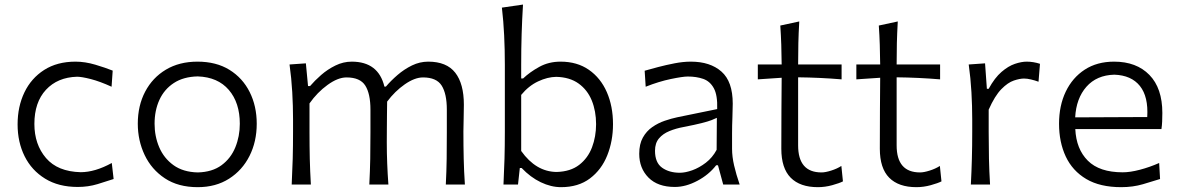

<svg xmlns="http://www.w3.org/2000/svg" viewBox="-20 -794 5070 826"><path d="M314.5 10.3Q231.9 10.3 174.1 -25.4Q116.2 -61 85.9 -121.8Q55.7 -182.6 55.7 -258.8Q55.7 -335.4 85 -396.5Q114.3 -457.5 170.2 -493.2Q226.1 -528.8 304.7 -528.8Q346.2 -528.8 390.4 -515.6Q434.6 -502.4 464.8 -490.2L460 -420.9Q409.7 -443.8 370.4 -453.9Q331.1 -463.9 311.5 -463.9Q227.5 -461.4 177.7 -407.7Q127.9 -354 127.9 -260.7Q127.9 -172.4 178 -114Q228 -55.7 327.1 -53.2Q388.7 -53.2 460.9 -92.8L468.8 -23.9Q440.4 -14.2 399.9 -2Q359.4 10.3 314.5 10.3Z M830.6 11.2Q746.6 11.2 689.2 -26.9Q631.8 -64.9 602.3 -127.2Q572.8 -189.5 572.8 -261.7Q572.8 -339.4 604.5 -399.7Q636.2 -460 693.8 -494.4Q751.5 -528.8 829.6 -528.8Q910.2 -528.8 967 -493.7Q1023.9 -458.5 1054.2 -397.9Q1084.5 -337.4 1084.5 -261.7Q1084.5 -185.1 1053.5 -123.3Q1022.5 -61.5 965.3 -25.1Q908.2 11.2 830.6 11.2ZM830.6 -52.2Q893.1 -53.7 933.1 -83.3Q973.1 -112.8 992.4 -160.2Q1011.7 -207.5 1011.7 -261.7Q1011.7 -352.1 964.4 -407.2Q917 -462.4 830.6 -465.3Q769 -463.9 727.8 -436.8Q686.5 -409.7 665.8 -364.3Q645 -318.8 645 -261.7Q645 -207.5 665 -160.4Q685.1 -113.3 726.3 -83.5Q767.6 -53.7 830.6 -52.2Z M1897.9 0Q1900.9 -57.6 1901.6 -110.8Q1902.3 -164.1 1902.3 -226.1V-322.3Q1902.3 -390.6 1880.1 -425.8Q1857.9 -460.9 1799.8 -460.9Q1764.2 -460.9 1721.4 -431.2Q1678.7 -401.4 1645.5 -356.9Q1645 -333 1644.8 -301.5Q1644.5 -270 1644.3 -238.5Q1644 -207 1644 -182.6Q1644 -133.8 1645.8 -90.1Q1647.5 -46.4 1650.9 0H1568.8Q1571.8 -57.6 1572.8 -110.8Q1573.7 -164.1 1573.7 -226.1V-322.3Q1573.7 -390.6 1551.5 -425.8Q1529.3 -460.9 1470.7 -460.9Q1433.6 -460.9 1389.2 -428.7Q1344.7 -396.5 1311.5 -349.1V-226.1Q1311.5 -164.1 1312.7 -110.8Q1314 -57.6 1317.4 0H1234.9Q1237.8 -57.6 1239.3 -111.1Q1240.7 -164.6 1240.7 -228.5V-280.8Q1240.7 -337.4 1237.3 -397.5Q1233.9 -457.5 1225.6 -516.6L1295.9 -521.5L1305.2 -423.8H1314Q1333.5 -446.8 1361.3 -471.2Q1389.2 -495.6 1423.1 -512.2Q1457 -528.8 1493.2 -528.8Q1607.9 -528.8 1633.8 -421.4H1640.1Q1661.6 -446.8 1690.2 -471.4Q1718.8 -496.1 1752.4 -512.5Q1786.1 -528.8 1822.3 -528.8Q1901.4 -528.8 1938.5 -481.2Q1975.6 -433.6 1975.6 -343.3Q1975.6 -310.1 1974.6 -280.8Q1973.6 -251.5 1973.6 -228.5Q1973.6 -164.6 1974.9 -111.1Q1976.1 -57.6 1980 0Z M2393.6 11.2Q2350.6 11.2 2306.4 -10Q2262.2 -31.2 2224.1 -71.3H2216.3L2208.5 0H2146Q2148.9 -57.6 2150.4 -111.1Q2151.9 -164.6 2151.9 -228.5V-515.1Q2151.9 -581.1 2148.9 -642.1Q2146 -703.1 2139.2 -761.2L2230 -774.4Q2226.1 -710.9 2224.1 -647.2Q2222.2 -583.5 2222.2 -515.1V-456.5H2230.5Q2259.3 -483.9 2300 -506.3Q2340.8 -528.8 2391.6 -528.8Q2462.9 -528.8 2513.4 -493.7Q2564 -458.5 2590.6 -397.7Q2617.2 -336.9 2617.2 -259.8Q2617.2 -187.5 2592.5 -125.7Q2567.9 -64 2518.1 -26.4Q2468.3 11.2 2393.6 11.2ZM2374.5 -54.2Q2434.1 -55.7 2471.7 -84.7Q2509.3 -113.8 2526.9 -160.2Q2544.4 -206.5 2544.4 -259.8Q2544.4 -315.9 2525.9 -361.6Q2507.3 -407.2 2469.2 -434.6Q2431.2 -461.9 2373 -463.4Q2335.4 -462.9 2294.9 -443.8Q2254.4 -424.8 2222.2 -385.7V-144.5Q2285.6 -55.2 2374.5 -54.2Z M2883.3 10.3Q2809.6 10.3 2769.8 -30Q2730 -70.3 2730 -132.3Q2730 -174.3 2745.6 -202.1Q2761.2 -230 2786.1 -247.3Q2811 -264.6 2839.6 -274.4Q2868.2 -284.2 2894 -289.6L3065.4 -324.7Q3067.4 -384.3 3051 -414.3Q3034.7 -444.3 3005.4 -454.6Q2976.1 -464.8 2939 -464.8Q2917.5 -464.8 2866 -454.1Q2814.5 -443.4 2757.8 -420.9L2753.4 -489.7Q2777.3 -496.6 2811.5 -505.6Q2845.7 -514.6 2882.6 -521.7Q2919.4 -528.8 2952.1 -528.8Q3035.2 -528.8 3083.7 -486.1Q3132.3 -443.4 3132.3 -348.1Q3132.3 -325.2 3130.9 -289.6Q3129.4 -253.9 3129.4 -220.2V-153.8Q3129.4 -120.1 3138.2 -82Q3147 -43.9 3162.1 0H3091.3L3068.8 -83H3061Q3029.3 -42 2979.7 -15.9Q2930.2 10.3 2883.3 10.3ZM2904.8 -50.8Q2928.2 -50.8 2958.3 -61.5Q2988.3 -72.3 3016.6 -94Q3044.9 -115.7 3063 -149.4L3064 -287.1Q3055.2 -282.7 3040.8 -277.1Q3026.4 -271.5 2998.5 -264.4Q2970.7 -257.3 2920.9 -247.6Q2888.2 -241.7 2860.1 -230.2Q2832 -218.8 2814.9 -198.5Q2797.9 -178.2 2797.9 -145.5Q2797.9 -94.2 2828.4 -72.5Q2858.9 -50.8 2904.8 -50.8Z M3498.5 11.2Q3421.9 11.2 3381.6 -29.5Q3341.3 -70.3 3341.3 -154.3Q3341.3 -240.2 3341.8 -319.6Q3342.3 -398.9 3342.8 -459.5L3240.2 -452.6V-516.6H3342.8Q3342.3 -561.5 3341.1 -601.3Q3339.8 -641.1 3336.9 -684.1L3418.5 -701.7Q3415.5 -649.9 3414.6 -608.6Q3413.6 -567.4 3413.6 -516.6H3600.6V-452.6Q3554.2 -456.5 3506.8 -458.7Q3459.5 -460.9 3413.6 -461.4V-168.5Q3413.6 -52.2 3514.2 -52.2Q3530.8 -52.2 3555.7 -60.1Q3580.6 -67.9 3599.6 -80.1L3606.4 -13.7Q3591.3 -5.9 3560.3 2.7Q3529.3 11.2 3498.5 11.2Z M3922.4 11.2Q3845.7 11.2 3805.4 -29.5Q3765.1 -70.3 3765.1 -154.3Q3765.1 -240.2 3765.6 -319.6Q3766.1 -398.9 3766.6 -459.5L3664.1 -452.6V-516.6H3766.6Q3766.1 -561.5 3764.9 -601.3Q3763.7 -641.1 3760.7 -684.1L3842.3 -701.7Q3839.4 -649.9 3838.4 -608.6Q3837.4 -567.4 3837.4 -516.6H4024.4V-452.6Q3978 -456.5 3930.7 -458.7Q3883.3 -460.9 3837.4 -461.4V-168.5Q3837.4 -52.2 3938 -52.2Q3954.6 -52.2 3979.5 -60.1Q4004.4 -67.9 4023.4 -80.1L4030.3 -13.7Q4015.1 -5.9 3984.1 2.7Q3953.1 11.2 3922.4 11.2Z M4156.7 0Q4159.7 -57.6 4161.1 -111.1Q4162.6 -164.6 4162.6 -228.5V-280.8Q4162.6 -337.4 4159.2 -397.5Q4155.8 -457.5 4147.5 -516.6L4217.8 -521.5L4225.6 -412.1H4233.4Q4259.3 -459.5 4288.6 -484.6Q4317.9 -509.8 4346.2 -519.3Q4374.5 -528.8 4397 -528.8Q4425.3 -528.8 4454.1 -519.5L4447.8 -442.4Q4432.1 -448.2 4415.5 -452.1Q4398.9 -456.1 4385.3 -456.1Q4367.2 -456.1 4341.6 -447.5Q4315.9 -439 4287.8 -410.4Q4259.8 -381.8 4233.4 -322.3V-226.1Q4233.4 -164.1 4234.6 -110.8Q4235.8 -57.6 4239.3 0Z M4803.7 11.2Q4712.4 11.2 4653.1 -23.9Q4593.8 -59.1 4564.9 -120.8Q4536.1 -182.6 4536.1 -261.7Q4536.1 -339.4 4564.9 -399.7Q4593.8 -460 4646.7 -494.4Q4699.7 -528.8 4772.9 -528.8Q4869.1 -528.8 4924.8 -471.7Q4980.5 -414.6 4980.5 -308.1Q4980.5 -288.1 4979.7 -271.2Q4979 -254.4 4976.6 -238.8H4606Q4609.9 -152.8 4659.9 -102.8Q4710 -52.7 4810.1 -52.7Q4841.8 -52.7 4883.8 -63.7Q4925.8 -74.7 4966.8 -92.8L4970.7 -23.9Q4940.4 -14.2 4897 -1.5Q4853.5 11.2 4803.7 11.2ZM4915.5 -290.5Q4920.9 -377.9 4884 -424.1Q4847.2 -470.2 4773.9 -472.7Q4697.8 -470.7 4653.8 -420.7Q4609.9 -370.6 4605.5 -289.1Z"/></svg>

Font: Pinar-DS3-FD Regular
Style: Regular
Weight: 400
Designer: Amin Abedi
Version: Version 3.000